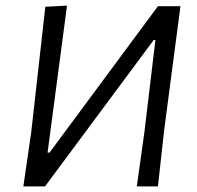

<svg xmlns="http://www.w3.org/2000/svg" viewBox="-20 -662 701 682"><path d="M63 0 91 -193 141 -638 218 -642 149 -120H156L541 -640H621L563 -199L541 0H466L493 -193L532 -520H526L140 0Z"/></svg>

Font: Alegreya Sans
Style: Italic
Weight: 400
Italic angle: -7°
Designer: Juan Pablo del Peral
Foundry: Huerta Tipografica
Version: Version 2.007